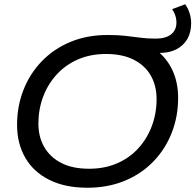

<svg xmlns="http://www.w3.org/2000/svg" viewBox="-20 -872 916 900"><path d="M389 8Q285 8 211 -29Q137 -66 98.5 -132.5Q60 -199 60 -287Q60 -374 90 -450.5Q120 -527 176 -585Q232 -643 310 -675.5Q388 -708 485 -708Q532 -708 567.5 -704Q603 -700 636.5 -695.5Q670 -691 709 -691Q757 -691 782 -711Q807 -731 807 -766Q807 -784 801.5 -800Q796 -816 787 -829L848 -852Q861 -834 868.5 -811Q876 -788 876 -763Q876 -720 858 -689Q840 -658 807 -641Q774 -624 730 -624Q716 -624 702 -625.5Q688 -627 675 -628L709 -640Q761 -601 788 -543.5Q815 -486 815 -413Q815 -326 785 -249.5Q755 -173 699 -115Q643 -57 564.5 -24.5Q486 8 389 8ZM398 -81Q470 -81 529 -106.5Q588 -132 629 -177.5Q670 -223 692 -282Q714 -341 714 -407Q714 -470 687 -517.5Q660 -565 607 -592Q554 -619 477 -619Q404 -619 345.5 -593.5Q287 -568 245.5 -522.5Q204 -477 182 -418Q160 -359 160 -293Q160 -230 187.5 -182.5Q215 -135 267.5 -108Q320 -81 398 -81Z"/></svg>

Font: Montserrat Thin Medium
Style: Italic
Weight: 500
Italic angle: -11.3°
Version: Version 9.000